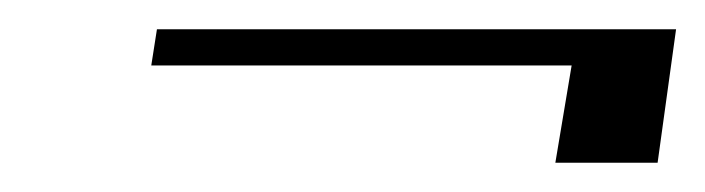

<svg xmlns="http://www.w3.org/2000/svg" viewBox="-20 -297 485 132"><path d="M84 -252 87.9 -276.9H444.8L432.1 -185.1H361.8L373 -252Z"/></svg>

Font: Dehuti Alt
Style: Bold-Italic
Weight: 700
Version: Version 1.2